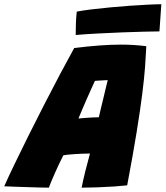

<svg xmlns="http://www.w3.org/2000/svg" viewBox="-81 -880 783 908"><path d="M150 7.5Q136 7.5 109 6.8Q82 6 50 5Q18 4 -11.8 3Q-41.5 2 -61 1Q-43 -40 -13.5 -101.2Q16 -162.5 52.2 -235.2Q88.5 -308 127 -383.2Q165.5 -458.5 202.5 -528.2Q239.5 -598 270 -653Q336 -661 389.8 -665Q443.5 -669 491.5 -669Q552 -669 611 -661.5Q609 -617.5 605 -563.2Q601 -509 591.5 -434Q582 -359 565 -254Q548 -149 520.5 -3.5Q500 -1 461 1.8Q422 4.5 379.5 6Q337 7.5 305 7.5Q312 -28 322.2 -69Q332.5 -110 344.5 -154Q305 -153.5 269.2 -151Q233.5 -148.5 218.5 -145.5Q197 -103 178.5 -61.2Q160 -19.5 150 7.5ZM290 -319.5Q297 -320.5 316.5 -322Q336 -323.5 356.5 -324.5Q377 -325.5 386.5 -325.5Q388 -333 394.2 -359Q400.5 -385 408 -416Q415.5 -447 421.2 -471.5Q427 -496 428.5 -501Q422.5 -501 409.8 -500.2Q397 -499.5 384.8 -498.8Q372.5 -498 368 -497.5Q360.5 -482 349 -456.2Q337.5 -430.5 325.2 -402.5Q313 -374.5 303.5 -352Q294 -329.5 290 -319.5ZM673 -731.5Q647 -731.5 599.8 -730.2Q552.5 -729 495 -726.8Q437.5 -724.5 380.2 -721.5Q323 -718.5 277 -714.5Q277 -743.5 278 -770.5Q279 -797.5 282 -825Q309.5 -830.5 350.8 -835.5Q392 -840.5 439.2 -845Q486.5 -849.5 533.2 -852.8Q580 -856 619 -858Q658 -860 682 -860Z"/></svg>

Font: Grandstander Black
Style: Italic
Weight: 900
Italic angle: -15°
Designer: Tyler Finck
Foundry: Etcetera Type Co
Version: Version 1.200; ttfautohint (v1.8.3)